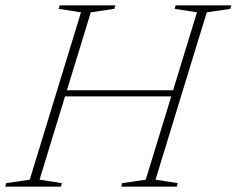

<svg xmlns="http://www.w3.org/2000/svg" viewBox="-46 -696 883 716"><path d="M168.5 -336.5 176 -359.5H627.5L620 -336.5ZM256 -650 172.5 -663 176.5 -676H384L380.5 -663L292.5 -650L101.5 -26L184.5 -13L181 0H-26.5L-23 -13L65 -26ZM688.5 -650 605.5 -663 609 -676H816.5L813 -663L725 -650L534 -26L617 -13L613.5 0H406L409.5 -13L497.5 -26Z"/></svg>

Font: Newsreader 16pt 16pt ExtraLight
Style: Italic
Weight: 250
Italic angle: -17°
Version: Version 1.003